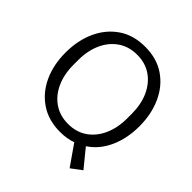

<svg xmlns="http://www.w3.org/2000/svg" viewBox="-222 -882 1169 1169"><g transform="rotate(45 362.0 -297.5)"><path d="M362 12Q263 12 191.5 -36Q120 -84 82 -166.5Q44 -249 44 -354Q44 -459 82 -542Q120 -625 191 -673.5Q262 -722 362 -722Q462 -722 533 -674Q604 -626 642 -542.5Q680 -459 680 -354Q680 -250 642.5 -167Q605 -84 535 -38L628 76L560 127L468 -5Q419 12 362 12ZM362 -57Q433 -57 484.5 -92.5Q536 -128 564.5 -191Q593 -254 593 -335V-375Q593 -457 564.5 -519.5Q536 -582 484.5 -617.5Q433 -653 362 -653Q292 -653 240 -617.5Q188 -582 159.5 -519.5Q131 -457 131 -375V-335Q131 -254 159.5 -191Q188 -128 240 -92.5Q292 -57 362 -57Z"/></g></svg>

Font: Special Gothic
Style: Regular
Weight: 400
Designer: Alistair McCready
Foundry: Monolith
Version: Version 1.010; ttfautohint (v1.8.4.7-5d5b)